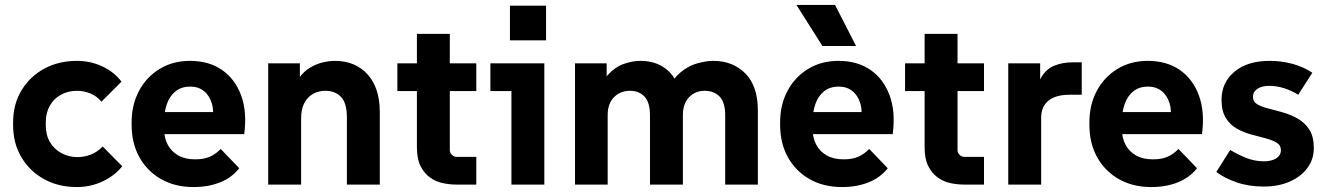

<svg xmlns="http://www.w3.org/2000/svg" viewBox="-20 -746 5362 776"><path d="M291 10Q216 10 158 -22Q100 -54 66.5 -110.5Q33 -167 33 -240V-251Q33 -325 67 -381Q101 -437 159 -468.5Q217 -500 291 -500Q346 -500 394 -477.5Q442 -455 471 -416L390 -335Q372 -357 346 -368Q320 -379 291 -379Q256 -379 227 -363.5Q198 -348 181.5 -319Q165 -290 165 -251V-240Q165 -200 182 -171.5Q199 -143 228.5 -127Q258 -111 293 -111Q320 -111 346.5 -121Q373 -131 395 -154L474 -74Q444 -36 395 -13Q346 10 291 10Z M762 10Q688 10 632 -21.5Q576 -53 544 -109.5Q512 -166 512 -242V-252Q512 -322 541.5 -378Q571 -434 624.5 -467Q678 -500 748 -500Q824 -500 877 -463.5Q930 -427 954.5 -360.5Q979 -294 967 -204H608V-293H898L838 -248Q846 -296 836 -328.5Q826 -361 803.5 -378.5Q781 -396 749 -396Q713 -396 689.5 -377Q666 -358 654.5 -325.5Q643 -293 643 -252V-227Q643 -190 657.5 -162Q672 -134 700 -118Q728 -102 768 -102Q805 -102 829 -113Q853 -124 872 -144L947 -66Q917 -28 869.5 -9Q822 10 762 10Z M1064 0V-490H1192V-354H1157Q1167 -400 1187 -428.5Q1207 -457 1233 -472.5Q1259 -488 1285.5 -494Q1312 -500 1333 -500Q1416 -500 1465.5 -445.5Q1515 -391 1515 -293V0H1382V-272Q1382 -329 1358.5 -354Q1335 -379 1295 -379Q1267 -379 1245 -366.5Q1223 -354 1210 -329.5Q1197 -305 1197 -268V0Z M1825 0Q1797 0 1769 -6Q1741 -12 1717.5 -29Q1694 -46 1679.5 -75Q1665 -104 1665 -151V-609H1798V-140Q1798 -128 1806.5 -120Q1815 -112 1826 -112H1905V0ZM1586 -378V-490H1905V-378Z M2047 0V-437L2107 -378H1962V-490H2180V0ZM2041 -583V-723H2187V-583Z M2304 0V-490H2432V-354H2396Q2409 -413 2438 -444.5Q2467 -476 2502 -488Q2537 -500 2569 -500Q2629 -500 2671 -468Q2713 -436 2729 -373H2677Q2697 -426 2730.5 -453.5Q2764 -481 2800 -490.5Q2836 -500 2863 -500Q2942 -500 2992.5 -449Q3043 -398 3043 -300V0H2911V-280Q2911 -332 2888.5 -355.5Q2866 -379 2828 -379Q2790 -379 2765 -353Q2740 -327 2740 -281V0H2607V-280Q2607 -332 2585 -355.5Q2563 -379 2526 -379Q2487 -379 2461.5 -353Q2436 -327 2436 -281V0Z M3383 10Q3309 10 3253 -21.5Q3197 -53 3165 -109.5Q3133 -166 3133 -242V-252Q3133 -322 3162.5 -378Q3192 -434 3245.5 -467Q3299 -500 3369 -500Q3445 -500 3498 -463.5Q3551 -427 3575.5 -360.5Q3600 -294 3588 -204H3229V-293H3519L3459 -248Q3467 -296 3457 -328.5Q3447 -361 3424.5 -378.5Q3402 -396 3370 -396Q3334 -396 3310.5 -377Q3287 -358 3275.5 -325.5Q3264 -293 3264 -252V-227Q3264 -190 3278.5 -162Q3293 -134 3321 -118Q3349 -102 3389 -102Q3426 -102 3450 -113Q3474 -124 3493 -144L3568 -66Q3538 -28 3490.5 -9Q3443 10 3383 10ZM3304 -560 3199 -726H3355L3440 -560Z M3877 0Q3849 0 3821 -6Q3793 -12 3769.5 -29Q3746 -46 3731.5 -75Q3717 -104 3717 -151V-609H3850V-140Q3850 -128 3858.5 -120Q3867 -112 3878 -112H3957V0ZM3638 -378V-490H3957V-378Z M4055 0V-490H4184V-340H4167Q4169 -400 4188.5 -433.5Q4208 -467 4241 -480.5Q4274 -494 4314 -494H4352V-363H4302Q4247 -363 4217.5 -339Q4188 -315 4188 -270V0Z M4633 10Q4559 10 4503 -21.5Q4447 -53 4415 -109.5Q4383 -166 4383 -242V-252Q4383 -322 4412.5 -378Q4442 -434 4495.5 -467Q4549 -500 4619 -500Q4695 -500 4748 -463.5Q4801 -427 4825.5 -360.5Q4850 -294 4838 -204H4479V-293H4769L4709 -248Q4717 -296 4707 -328.5Q4697 -361 4674.5 -378.5Q4652 -396 4620 -396Q4584 -396 4560.5 -377Q4537 -358 4525.5 -325.5Q4514 -293 4514 -252V-227Q4514 -190 4528.5 -162Q4543 -134 4571 -118Q4599 -102 4639 -102Q4676 -102 4700 -113Q4724 -124 4743 -144L4818 -66Q4788 -28 4740.5 -9Q4693 10 4633 10Z M5088 8Q5027 8 4978 -9Q4929 -26 4896 -51L4952 -140Q4983 -121 5017.5 -107.5Q5052 -94 5088 -94Q5119 -94 5138 -106Q5157 -118 5157 -139Q5157 -159 5139.5 -169.5Q5122 -180 5095 -187Q5068 -194 5037 -202.5Q5006 -211 4979 -226Q4952 -241 4934.5 -269Q4917 -297 4917 -343Q4917 -412 4969 -456Q5021 -500 5112 -500Q5161 -500 5205.5 -487.5Q5250 -475 5284 -452L5227 -363Q5200 -380 5170 -389.5Q5140 -399 5110 -399Q5080 -399 5062 -387Q5044 -375 5044 -355Q5044 -335 5061.5 -324.5Q5079 -314 5107.5 -307Q5136 -300 5167 -291Q5198 -282 5226 -266Q5254 -250 5272 -222Q5290 -194 5290 -147Q5290 -102 5264 -67Q5238 -32 5192.5 -12Q5147 8 5088 8Z"/></svg>

Font: SUSE Thin
Style: Bold
Weight: 700
Version: Version 1.000